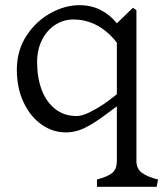

<svg xmlns="http://www.w3.org/2000/svg" viewBox="-20 -501 640 741"><path d="M431 120.5V-90.5Q420.2 -82.5 415 -78.8Q409.8 -75 399 -67Q350.8 -29.8 312.2 -9.9Q273.8 10 233.8 10Q183.5 10 140.2 -20.5Q97 -51 71 -106.1Q45 -161.2 45 -232.5Q45 -306 82 -362.8Q119 -419.5 174.9 -450.2Q230.8 -481 286.2 -481Q331.5 -481 367.6 -462.9Q403.8 -444.8 431 -411L493 -471L506.5 -461.8V120.5Q506.5 149.5 527 165.4Q547.5 181.2 590 191.8L584.5 220H354.2V191.8Q396.8 180.5 413.9 165.8Q431 151 431 120.5ZM426.8 -134 431 -137.5V-336.2Q410.8 -362.8 385.8 -382.6Q360.8 -402.5 330.1 -414.1Q299.5 -425.8 263 -425.8Q225 -425.8 193.1 -405.1Q161.2 -384.5 142.2 -347Q123.2 -309.5 123.2 -261.5Q123.2 -202.2 140.5 -155.4Q157.8 -108.5 192.4 -80.9Q227 -53.2 275.8 -53.2Q295.8 -53.2 323.5 -66.5Q351.2 -79.8 377.1 -97.1Q403 -114.5 426.8 -134Z"/></svg>

Font: TMT Limkin
Style: Regular
Weight: 400
Designer: Gabriel Drozdov
Version: Version 1.000;Glyphs 3.1.2 (3151)